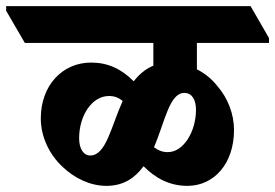

<svg xmlns="http://www.w3.org/2000/svg" viewBox="-92 -647 897 626"><path d="M255 -41C312 -41 349 -68 376 -105C415 -66 461 -41 519 -41C607 -41 671 -115 671 -223C671 -275 651 -327 617 -366C599 -389 576 -408 550 -421V-507H785V-523L725 -627H-72V-612L-11 -507H408V-433C382 -422 361 -404 344 -382C303 -423 259 -443 205 -443C111 -443 41 -368 41 -261C41 -201 69 -143 112 -103C152 -65 203 -41 255 -41ZM509 -344C534 -344 547 -322 547 -289C547 -219 507 -151 455 -151C437 -151 423 -157 410 -167C446 -250 460 -344 509 -344ZM166 -196C166 -272 209 -334 263 -334C281 -334 294 -329 308 -318C270 -234 254 -140 202 -140C181 -140 166 -161 166 -196Z"/></svg>

Font: Noto Serif Devanagari SemiCondensed Black
Style: Regular
Weight: 900
Width: 4
Designer: Universal Thirst, Indian Type Foundry and the Monotype Design Team
Foundry: Monotype Imaging Inc.
Version: Version 2.004